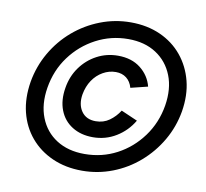

<svg xmlns="http://www.w3.org/2000/svg" viewBox="-80 -799 962 898"><g transform="rotate(10 401.0 -350.5)"><path d="M388 -152Q331 -152 289.5 -178Q248 -204 230 -250.5Q212 -297 222 -357Q231 -413 262 -456Q293 -499 339 -523.5Q385 -548 439 -548Q504 -548 546.5 -514.5Q589 -481 602 -430L521 -410Q513 -439 492.5 -455Q472 -471 442 -471Q410 -471 381 -454.5Q352 -438 332.5 -409Q313 -380 306 -341Q298 -292 320.5 -260Q343 -228 388 -228Q425 -228 453 -248Q481 -268 500 -298L578 -264Q548 -213 498 -182.5Q448 -152 388 -152ZM365 11Q287 11 224 -17Q161 -45 119 -95Q77 -145 60.5 -211.5Q44 -278 57 -357Q70 -432 107.5 -497Q145 -562 201 -610Q257 -658 326.5 -685Q396 -712 471 -712Q549 -712 611.5 -684Q674 -656 715.5 -605.5Q757 -555 774 -488.5Q791 -422 778 -343Q765 -268 727.5 -203.5Q690 -139 634 -90.5Q578 -42 509 -15.5Q440 11 365 11ZM363 -68Q446 -68 516 -105Q586 -142 634 -207.5Q682 -273 696 -357Q709 -438 684.5 -500Q660 -562 605.5 -597.5Q551 -633 473 -633Q391 -633 320 -595.5Q249 -558 201 -493Q153 -428 139 -343Q126 -263 150.5 -200.5Q175 -138 230 -103Q285 -68 363 -68Z"/></g></svg>

Font: Figtree Light SemiBold
Style: Italic
Weight: 600
Italic angle: -9.5°
Version: Version 2.001;gftools[0.9.30]